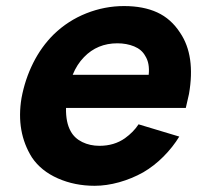

<svg xmlns="http://www.w3.org/2000/svg" viewBox="-20 -598 674 634"><path d="M213.5 -164.5Q226 -141.5 251.5 -129Q277 -116.5 308.5 -116.5Q357 -116.5 392.5 -141.5Q421 -162 437.5 -187.5L572 -147Q551 -112.5 520 -81.2Q489 -50 453 -29Q415.5 -8 373.5 3.8Q331.5 15.5 292.5 15.5Q226.5 15.5 171 -9Q115.5 -33.5 85.5 -78Q32.5 -162.5 51 -274Q62.5 -336 89.5 -390Q116.5 -444 157.5 -484.5Q204.5 -530 265 -554Q325.5 -578 389.5 -578Q453.5 -578 499.2 -557Q545 -536 575 -489.5Q626 -414 604 -287.5L593.5 -241.5H198Q197 -193.5 213.5 -164.5ZM257.5 -409.5Q234 -385.5 220 -351H471Q475 -389.5 459.5 -413.5Q448 -434.5 423 -444.8Q398 -455 367.5 -455Q301.5 -455 257.5 -409.5Z"/></svg>

Font: Russisch Sans ExtraBold
Style: Italic
Weight: 800
Width: 4
Italic angle: -10°
Designer: Michael Sharanda (font) & Cristiano Sobral (main changes)
Foundry: Michael Sharanda
Version: Version 2.00;September 8, 2020;FontCreator 13.0.0.2681 64-bi